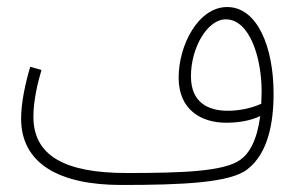

<svg xmlns="http://www.w3.org/2000/svg" viewBox="-20 -505 845 546"><path d="M325 21C498 21 636 15 684 -24C742 -69 758 -155 758 -239C758 -371 712 -485 626 -485C544 -485 488 -377 488 -284C488 -193 552 -156 623 -156C656 -156 691 -161 720 -175C711 -106 689 -69 664 -51C618 -17 497 -13 340 -13C163 -13 75 -63 75 -173C75 -218 87 -270 98 -306L66 -315C53 -272 40 -214 40 -168C40 -38 151 21 325 21ZM523 -288C523 -370 570 -450 622 -450C690 -450 724 -341 724 -245C724 -233 723 -221 723 -210C697 -198 662 -190 628 -190C575 -190 523 -211 523 -288Z"/></svg>

Font: Noto Sans Arabic UI Cn XLt
Style: Regular
Weight: 200
Width: 3
Designer: Monotype Design Team, Nadine Chahine and Nizar Qandah
Foundry: Monotype Imaging Inc.
Version: Version 2.010